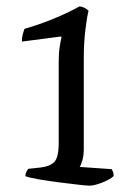

<svg xmlns="http://www.w3.org/2000/svg" viewBox="-20 -585 423 605"><path d="M263 0Q254 0 227 -3Q200 -6 165.5 -10.5Q131 -15 101.5 -20Q72 -25 60 -30Q60 -37 63 -43Q66 -49 69 -53L106 -57Q136 -60 150.5 -74Q165 -88 165 -135V-391Q165 -419 168.5 -440Q172 -461 174 -468L172 -470L49 -454Q49 -467 52 -478Q55 -489 57 -494Q105 -508 150 -526.5Q195 -545 231 -565Q249 -562 259 -551Q254 -532 249 -490.5Q244 -449 244 -403V-115Q244 -95 239.5 -79.5Q235 -64 231 -59L332 -52Q333 -50 335.5 -45Q338 -40 338 -30Q326 -19 301.5 -9.5Q277 0 263 0Z"/></svg>

Font: Texturina Light
Style: Regular
Weight: 300
Designer: Guillermo Torres Carreño
Foundry: Omnibus-Type
Version: Version 1.002; ttfautohint (v1.8.3)